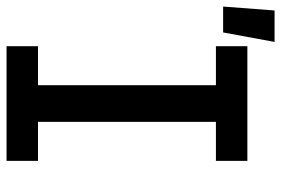

<svg xmlns="http://www.w3.org/2000/svg" viewBox="-202 -702 858 586"><g transform="rotate(90 227.0 -409.0)"><path d="M75 0V-96H194V-639H75V-735H425V-639H306V-96H425V0ZM-46 -661 -34 -818H62L33 -661Z"/></g></svg>

Font: Iosevka Custom
Style: Bold
Weight: 700
Monospace: yes
Designer: Belleve Invis
Foundry: Belleve Invis
Version: Version 30.3.3; ttfautohint (v1.8.3)